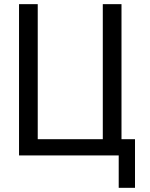

<svg xmlns="http://www.w3.org/2000/svg" viewBox="-20 -748 722 924"><path d="M474.7 0V-728H564.7V0ZM135.4 0V-78.1H556.3V0ZM71.6 0V-728H161.6V0ZM551.3 155.9V-78.1H629.7V155.9Z"/></svg>

Font: Murecho Thin
Style: Regular
Weight: 100
Designer: Neil Summerour
Foundry: Positype
Version: Version 1.010